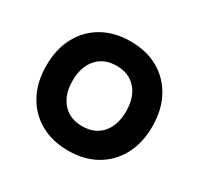

<svg xmlns="http://www.w3.org/2000/svg" viewBox="-140 -805 1031 995"><g transform="rotate(30 375.0 -307.5)"><path d="M375 19Q280 19 208.5 -21.5Q137 -62 97.5 -135.5Q58 -209 58 -307Q58 -406 97.5 -479.5Q137 -553 208.5 -593.5Q280 -634 375 -634Q471 -634 542 -593.5Q613 -553 652.5 -479.5Q692 -406 692 -307Q692 -209 652.5 -135.5Q613 -62 542 -21.5Q471 19 375 19ZM375 -127Q450 -127 492.5 -175.5Q535 -224 535 -307Q535 -391 492.5 -439.5Q450 -488 375 -488Q301 -488 258 -439.5Q215 -391 215 -307Q215 -224 258 -175.5Q301 -127 375 -127Z"/></g></svg>

Font: Martian Mono SemiExpanded
Style: Bold
Weight: 700
Width: 6
Designer: Roman Shamin
Foundry: Evil Martians
Version: Version 1.000